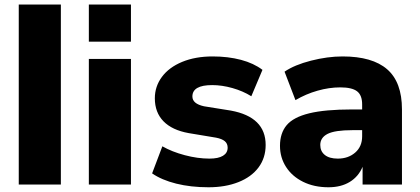

<svg xmlns="http://www.w3.org/2000/svg" viewBox="-20 -792 1803 824"><path d="M60.5 -772.5H241.2V0H60.5Z M361.3 -772.5H542V-613.3H361.3ZM361.3 -539.1H542V0H361.3Z M632.8 -47.9 676.8 -164.1Q717.8 -140.6 772.9 -126Q828.1 -111.3 878.9 -111.3Q917 -111.3 937 -123.5Q957 -135.7 957 -158.2Q957 -175.8 944.8 -186Q932.6 -196.3 907.2 -201.2L790 -220.7Q718.8 -233.4 681.6 -271.5Q644.5 -309.6 644.5 -370.1Q644.5 -420.9 674.8 -461.9Q705.1 -502.9 761.7 -526.4Q818.4 -549.8 892.6 -549.8Q959 -549.8 1014.2 -535.2Q1069.3 -520.5 1106.4 -492.2L1058.6 -378.9Q1022.5 -401.4 977.5 -414.1Q932.6 -426.8 890.6 -426.8Q805.7 -426.8 805.7 -377.9Q805.7 -346.7 855.5 -335.9L970.7 -317.4Q1120.1 -290 1120.1 -169.9Q1120.1 -114.3 1089.4 -73.2Q1058.6 -32.2 1002.9 -10.3Q947.3 11.7 875 11.7Q798.8 11.7 736.3 -3.9Q673.8 -19.5 632.8 -47.9Z M1181.6 -166Q1181.6 -220.7 1210.4 -254.9Q1239.3 -289.1 1307.1 -305.7Q1375 -322.3 1491.2 -322.3H1534.2V-343.8Q1534.2 -383.8 1512.2 -400.4Q1490.2 -417 1440.4 -417Q1392.6 -417 1342.8 -402.8Q1293 -388.7 1248 -362.3L1201.2 -484.4Q1244.1 -513.7 1314.9 -531.7Q1385.7 -549.8 1450.2 -549.8Q1578.1 -549.8 1641.6 -494.6Q1705.1 -439.5 1705.1 -322.3V0H1536.1V-76.2Q1518.6 -34.2 1481 -11.2Q1443.4 11.7 1389.6 11.7Q1328.1 11.7 1280.8 -11.7Q1233.4 -35.2 1207.5 -75.7Q1181.6 -116.2 1181.6 -166ZM1429.7 -111.3Q1474.6 -111.3 1504.4 -137.2Q1534.2 -163.1 1534.2 -207V-233.4H1492.2Q1417 -233.4 1385.7 -217.3Q1354.5 -201.2 1354.5 -169.9Q1354.5 -142.6 1374 -127Q1393.6 -111.3 1429.7 -111.3Z"/></svg>

Font: Min Sans Black
Style: Regular
Weight: 900
Designer: Jinseong-Kim, NotoSansCJK, Nunito
Foundry: Jinseong-Kim
Version: Version 1.000